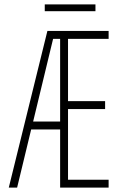

<svg xmlns="http://www.w3.org/2000/svg" viewBox="-20 -855 540 875"><path d="M184 -804H415V-835H184ZM20 0H58L122 -265H254V0H475V-36H290V-358H459V-394H290V-678H475V-714H196ZM222 -678H254V-301H131Z"/></svg>

Font: Noto Sans Mono ExtraCondensed ExtraLight
Style: Regular
Weight: 200
Width: 2
Designer: Monotype Design Team
Foundry: Monotype Imaging Inc.
Version: Version 2.014